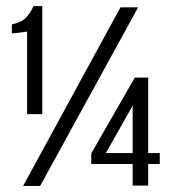

<svg xmlns="http://www.w3.org/2000/svg" viewBox="-20 -611 566 631"><path d="M69 -236V-507L19 -501V-531Q50 -537 65 -552.5Q80 -568 90 -591H119V-236ZM56 0 376 -587H434L112 0ZM416 -1V-72H280V-107L423 -356H467V-108H505V-72H467V-1ZM328 -108H416V-264Z"/></svg>

Font: Alumni Sans Medium
Style: Regular
Weight: 500
Designer: Robert E. Leuschke
Foundry: Robert E. Leuschke
Version: Version 1.018